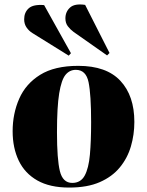

<svg xmlns="http://www.w3.org/2000/svg" viewBox="-20 -832 663 866"><path d="M292 14Q205 14 148.5 -18Q92 -50 64.5 -107.5Q37 -165 37 -240Q37 -319 66.5 -386.5Q96 -454 161 -494.5Q226 -535 333 -535Q460 -535 523 -467.5Q586 -400 586 -282Q586 -225 570.5 -172Q555 -119 520.5 -77Q486 -35 430 -10.5Q374 14 292 14ZM306 -7Q344 -7 362 -40Q380 -73 385.5 -134.5Q391 -196 391 -281Q391 -405 379.5 -461Q368 -517 322 -517Q294 -517 275.5 -494.5Q257 -472 247 -411Q237 -350 237 -235Q237 -114 250 -60.5Q263 -7 306 -7ZM312 -688Q297 -699 286 -713.5Q275 -728 275 -749Q275 -779 296 -798Q317 -817 364 -810L474 -593L463 -582ZM126 -683Q110 -693 99.5 -708.5Q89 -724 89 -745Q89 -776 109.5 -794.5Q130 -813 179 -809L300 -592L290 -581Z"/></svg>

Font: Literata 72pt ExtraBold
Style: Italic
Weight: 800
Italic angle: -2°
Designer: Latin by Veronika Burian and Jose Scaglione. Greek by Irene Vlachou. Cyrillic by Vera Evstafieva
Foundry: TypeTogether
Version: Version 3.002